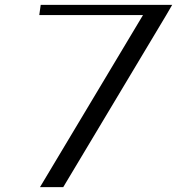

<svg xmlns="http://www.w3.org/2000/svg" viewBox="-20 -770 728 790"><path d="M568.4 -708H141.6L147.5 -750H688.5L664.1 -708L240.2 0H144.5Z"/></svg>

Font: okolaks
Style: RegularItalic
Weight: 500
Italic angle: -8°
Version: Version 000.6.0